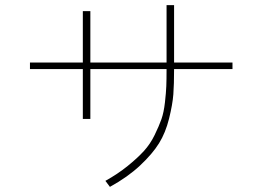

<svg xmlns="http://www.w3.org/2000/svg" viewBox="-20 -730 1040 748"><path d="M96.7 -460.9V-486.3H302.7V-686.5H332V-486.3H628.9V-710H658.2V-486.3H885.7V-460.9H658.2Q658.2 -401.4 655.3 -362.3Q652.3 -323.2 638.7 -268.1Q625 -212.9 599.6 -171.9Q574.2 -130.9 525.9 -85.4Q477.5 -40 408.2 -2L390.6 -25.4Q439.5 -52.7 477.5 -83.5Q515.6 -114.3 540.5 -141.6Q565.4 -168.9 582.5 -204.1Q599.6 -239.3 608.9 -265.6Q618.2 -292 622.6 -331.1Q627 -370.1 627.9 -394.5Q628.9 -418.9 628.9 -460.9H332V-266.6H302.7V-460.9Z"/></svg>

Font: Gothic A1 Thin
Style: Regular
Weight: 250
Designer: HanYang I&C Co.,Ltd.
Foundry: HanYang I&C Co.,Ltd.
Version: Version 2.50